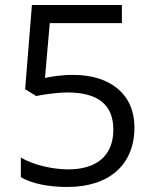

<svg xmlns="http://www.w3.org/2000/svg" viewBox="-20 -734 612 764"><path d="M271 -436C223 -436 183 -429 159 -424L178 -642H465V-714H107L80 -379L124 -352C153 -358 209 -366 249 -366C375 -366 431 -313 431 -218C431 -110 359 -60 252 -60C188 -60 112 -78 63 -107V-29C107 -3 174 10 248 10C416 10 515 -80 515 -227C515 -359 419 -436 271 -436Z"/></svg>

Font: Noto Sans Sinhala UI
Style: Regular
Weight: 400
Designer: Jelle Bosma - Monotype Design Team
Foundry: Monotype Imaging Inc.
Version: Version 2.006